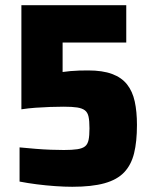

<svg xmlns="http://www.w3.org/2000/svg" viewBox="-20 -708 584 736"><path d="M257 8Q228 8 192 5.5Q156 3 121 -1.5Q86 -6 55 -12V-143Q86 -140 116.5 -137.5Q147 -135 175 -134Q203 -133 225 -133Q257 -133 276.5 -136Q296 -139 306 -147Q316 -155 319.5 -171.5Q323 -188 323 -216Q323 -244 319.5 -260.5Q316 -277 305.5 -285Q295 -293 276 -296Q257 -299 224 -299Q200 -299 172 -298Q144 -297 116 -295Q88 -293 62 -289V-688H464V-545H220V-432Q234 -434 250 -435.5Q266 -437 283.5 -437.5Q301 -438 318 -438Q373 -438 409.5 -424.5Q446 -411 467 -384.5Q488 -358 496.5 -319Q505 -280 505 -229Q505 -165 494 -120.5Q483 -76 456 -47.5Q429 -19 380.5 -5.5Q332 8 257 8Z"/></svg>

Font: Saira SemiCondensed ExtraBold
Style: Regular
Weight: 800
Width: 4
Designer: Hector Gatti with collaboration of the Omnibus-Type team
Foundry: Omnibus-Type
Version: Version 1.101